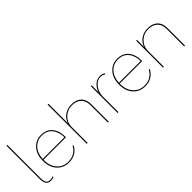

<svg xmlns="http://www.w3.org/2000/svg" viewBox="114 -1624 2528 2528"><g transform="rotate(-45 1377.5 -360.0)"><path d="M97 -730V-107Q97 -53 115 -28.5Q133 -4 170 -4Q204 -4 228 -16V-2Q206 10 170 10Q81 10 81 -107V-730Z M714 -255H295V-250Q295 -137 355.5 -70.5Q416 -4 511 -4Q572 -4 622 -34Q672 -64 697 -116L710 -109Q684 -54 630.5 -22Q577 10 511 10Q409 10 344 -60Q279 -130 279 -250Q279 -369 342.5 -439.5Q406 -510 503 -510Q602 -510 658 -444Q714 -378 714 -262ZM503 -496Q417 -496 359 -435Q301 -374 296 -270H700Q698 -373 646.5 -434.5Q595 -496 503 -496Z M847 0V-730H863V-368Q881 -431 937.5 -471Q994 -511 1071 -511Q1158 -511 1207.5 -463.5Q1257 -416 1257 -330V-1H1241V-328Q1241 -408 1194.5 -452.5Q1148 -497 1068 -497Q982 -497 922.5 -439Q863 -381 863 -302V0Z M1421 0V-500H1437V-370Q1454 -431 1498 -470.5Q1542 -510 1601 -510Q1648 -510 1672 -486L1663 -474Q1641 -496 1599 -496Q1531 -496 1484 -433.5Q1437 -371 1437 -291V0Z M2133 -255H1714V-250Q1714 -137 1774.5 -70.5Q1835 -4 1930 -4Q1991 -4 2041 -34Q2091 -64 2116 -116L2129 -109Q2103 -54 2049.5 -22Q1996 10 1930 10Q1828 10 1763 -60Q1698 -130 1698 -250Q1698 -369 1761.5 -439.5Q1825 -510 1922 -510Q2021 -510 2077 -444Q2133 -378 2133 -262ZM1922 -496Q1836 -496 1778 -435Q1720 -374 1715 -270H2119Q2117 -373 2065.5 -434.5Q2014 -496 1922 -496Z M2490 -510Q2577 -510 2626.5 -462.5Q2676 -415 2676 -329V0H2660V-327Q2660 -407 2613.5 -451.5Q2567 -496 2487 -496Q2401 -496 2341.5 -438Q2282 -380 2282 -301V0H2266V-500H2282V-367Q2299 -430 2356 -470Q2413 -510 2490 -510Z"/></g></svg>

Font: Elaine Sans Thin
Style: Regular
Weight: 250
Designer: Wei Huang
Foundry: Wei Huang
Version: Version 2.001;December 24, 2019;FontCreator 12.0.0.2547 64-b